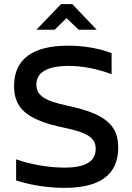

<svg xmlns="http://www.w3.org/2000/svg" viewBox="-20 -900 640 929"><path d="M520 -541V-643C456 -667 384 -679 309 -679C140 -679 48 -615 48 -484C48 -377 108 -320 290 -282C402 -259 443 -234 443 -180C443 -122 399 -89 291 -89C212 -89 127 -105 58 -129V-27C132 -3 215 9 293 9C469 9 552 -59 552 -186C552 -296 488 -350 305 -389C196 -412 156 -438 156 -491C156 -548 205 -581 313 -581C379 -581 447 -568 520 -541ZM156 -756H244L302 -812L361 -756H448L330 -880H275Z"/></svg>

Font: LT Wave Mono Medium
Style: Regular
Weight: 500
Designer: Daniel Lyons
Version: Version 2.5 (Glyphs App)